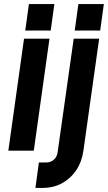

<svg xmlns="http://www.w3.org/2000/svg" viewBox="-20 -740 530 943"><path d="M21 0 98 -550H223L146 0ZM104 -590 122 -720H247L229 -590ZM154 183 171 58H206Q229 58 244.2 44.8Q259.5 31.5 263 8L342 -550H467L390 -2Q382.5 53.5 355 95Q327.5 136.5 285 159.8Q242.5 183 189 183ZM347 -590 365 -720H490L472 -590Z"/></svg>

Font: Mohave Light
Style: Bold Italic
Weight: 700
Italic angle: -8°
Version: Version 2.003